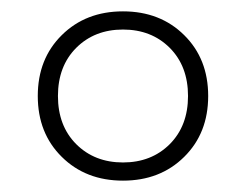

<svg xmlns="http://www.w3.org/2000/svg" viewBox="-20 -709 433 338"><path d="M196.5 -689Q262 -689 304.2 -647.2Q346.5 -605.5 346.5 -540Q346.5 -474.5 304.2 -432.8Q262 -391 196.5 -391Q131 -391 88.8 -432.8Q46.5 -474.5 46.5 -540Q46.5 -605.5 88.8 -647.2Q131 -689 196.5 -689ZM196.5 -423Q246.5 -423 278.8 -455.2Q311 -487.5 311 -540Q311 -592.5 278.8 -624.8Q246.5 -657 196.5 -657Q146.5 -657 114.2 -624.8Q82 -592.5 82 -540Q82 -487.5 114.2 -455.2Q146.5 -423 196.5 -423Z"/></svg>

Font: Newsreader 14pt Light
Style: Regular
Weight: 300
Designer: Hugues Gentile
Foundry: Production Type
Version: Version 1.003